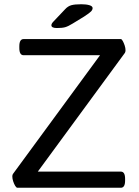

<svg xmlns="http://www.w3.org/2000/svg" viewBox="-20 -884 656 904"><path d="M62 0Q57 0 51.5 -9Q46 -18 42 -30.5Q38 -43 38 -53Q38 -61 41 -65L451 -624H91Q71 -624 71 -658V-666Q71 -700 91 -700H549Q553 -700 558 -691Q563 -682 567 -670Q571 -658 571 -647Q571 -640 568 -635L158 -76H549Q569 -76 569 -42V-34Q569 0 549 0ZM248 -752Q222 -752 222 -765Q222 -769 224.5 -773.5Q227 -778 233 -784L287 -841Q300 -855 316 -859.5Q332 -864 363 -864Q386 -864 401 -859.5Q416 -855 416 -846Q416 -838 409 -830.5Q402 -823 376 -806L322 -773Q301 -760 287 -756Q273 -752 248 -752Z"/></svg>

Font: Asap
Style: Regular
Weight: 400
Designer: Pablo Cosgaya
Foundry: Omnibus-Type
Version: Version 3.001